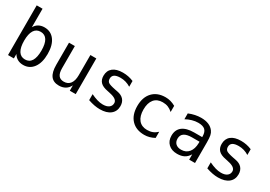

<svg xmlns="http://www.w3.org/2000/svg" viewBox="13 -1365 2974 2111"><g transform="rotate(30 1500.0 -309.5)"><path d="M357.4 -226.6Q357.4 -312.5 330.1 -356.9Q302.7 -401.4 248 -401.4Q193.4 -401.4 165.5 -356.9Q137.7 -312.5 137.7 -226.6Q137.7 -140.6 165.5 -95.7Q193.4 -50.8 248 -50.8Q302.7 -50.8 330.1 -95.2Q357.4 -139.6 357.4 -226.6ZM137.7 -395.5Q155.3 -428.7 187 -446.8Q218.8 -464.8 259.8 -464.8Q341.8 -464.8 388.7 -401.9Q435.5 -338.9 435.5 -227.5Q435.5 -116.2 388.2 -52.2Q340.8 11.7 259.8 11.7Q218.8 11.7 187.5 -5.9Q156.2 -23.4 137.7 -56.6V0H63.5V-630.9H137.7Z M576.2 -171.9V-453.1H650.4V-171.9Q650.4 -110.4 672.4 -81.5Q694.3 -52.7 739.3 -52.7Q792 -52.7 819.8 -89.8Q847.7 -127 847.7 -196.3V-453.1H922.9V0H847.7V-68.4Q828.1 -28.3 793.9 -8.3Q759.8 11.7 713.9 11.7Q643.6 11.7 609.9 -33.7Q576.2 -79.1 576.2 -171.9Z M1391.6 -437.5V-364.3Q1360.4 -383.8 1328.1 -393.1Q1295.9 -402.3 1261.7 -402.3Q1210.9 -402.3 1186 -385.7Q1161.1 -369.1 1161.1 -335.9Q1161.1 -305.7 1179.7 -290.5Q1198.2 -275.4 1272.5 -260.7L1302.7 -254.9Q1358.4 -245.1 1386.7 -213.4Q1415 -181.6 1415 -130.9Q1415 -64.5 1367.7 -26.4Q1320.3 11.7 1234.4 11.7Q1200.2 11.7 1163.6 4.9Q1127 -2 1084 -16.6V-92.8Q1126 -72.3 1164.1 -61Q1202.1 -49.8 1236.3 -49.8Q1286.1 -49.8 1313 -70.3Q1339.8 -90.8 1339.8 -126Q1339.8 -178.7 1240.2 -198.2L1237.3 -199.2L1210 -205.1Q1144.5 -216.8 1115.2 -247.1Q1085.9 -277.3 1085.9 -328.1Q1085.9 -393.6 1129.9 -429.2Q1173.8 -464.8 1255.9 -464.8Q1292 -464.8 1325.7 -458Q1359.4 -451.2 1391.6 -437.5Z M1924.8 -22.5Q1894.5 -5.9 1862.8 2.9Q1831.1 11.7 1797.9 11.7Q1693.4 11.7 1633.8 -51.3Q1574.2 -114.3 1574.2 -226.6Q1574.2 -337.9 1633.8 -401.4Q1693.4 -464.8 1797.9 -464.8Q1831.1 -464.8 1862.3 -456.1Q1893.6 -447.3 1924.8 -429.7V-351.6Q1895.5 -377.9 1865.7 -389.6Q1835.9 -401.4 1797.9 -401.4Q1727.5 -401.4 1689.9 -356Q1652.3 -310.5 1652.3 -226.6Q1652.3 -142.6 1690.4 -96.7Q1728.5 -50.8 1797.9 -50.8Q1836.9 -50.8 1867.7 -63Q1898.4 -75.2 1924.8 -100.6Z M2268.6 -227.5Q2203.1 -227.5 2169.9 -205.1Q2136.7 -182.6 2136.7 -136.7Q2136.7 -95.7 2161.6 -72.8Q2186.5 -49.8 2230.5 -49.8Q2292 -49.8 2327.1 -92.8Q2362.3 -135.7 2363.3 -211.9V-227.5ZM2437.5 -258.8V0H2363.3V-67.4Q2338.9 -26.4 2302.7 -7.3Q2266.6 11.7 2214.8 11.7Q2144.5 11.7 2103.5 -27.3Q2062.5 -66.4 2062.5 -131.8Q2062.5 -207 2113.3 -246.6Q2164.1 -286.1 2262.7 -286.1H2363.3V-297.9Q2362.3 -352.5 2335 -377Q2307.6 -401.4 2249 -401.4Q2210.9 -401.4 2171.9 -390.1Q2132.8 -378.9 2095.7 -358.4V-432.6Q2136.7 -449.2 2174.8 -457Q2212.9 -464.8 2249 -464.8Q2304.7 -464.8 2344.7 -448.2Q2384.8 -431.6 2409.2 -398.4Q2424.8 -377.9 2431.2 -348.1Q2437.5 -318.4 2437.5 -258.8Z M2891.6 -437.5V-364.3Q2860.4 -383.8 2828.1 -393.1Q2795.9 -402.3 2761.7 -402.3Q2710.9 -402.3 2686 -385.7Q2661.1 -369.1 2661.1 -335.9Q2661.1 -305.7 2679.7 -290.5Q2698.2 -275.4 2772.5 -260.7L2802.7 -254.9Q2858.4 -245.1 2886.7 -213.4Q2915 -181.6 2915 -130.9Q2915 -64.5 2867.7 -26.4Q2820.3 11.7 2734.4 11.7Q2700.2 11.7 2663.6 4.9Q2627 -2 2584 -16.6V-92.8Q2626 -72.3 2664.1 -61Q2702.1 -49.8 2736.3 -49.8Q2786.1 -49.8 2813 -70.3Q2839.8 -90.8 2839.8 -126Q2839.8 -178.7 2740.2 -198.2L2737.3 -199.2L2710 -205.1Q2644.5 -216.8 2615.2 -247.1Q2585.9 -277.3 2585.9 -328.1Q2585.9 -393.6 2629.9 -429.2Q2673.8 -464.8 2755.9 -464.8Q2792 -464.8 2825.7 -458Q2859.4 -451.2 2891.6 -437.5Z"/></g></svg>

Font: BabelStone Shapes
Style: Regular
Weight: 400
Designer: Andrew West
Foundry: BabelStone
Version: Version 15.0.0 September 13, 2022